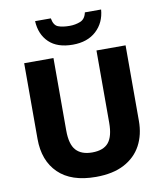

<svg xmlns="http://www.w3.org/2000/svg" viewBox="-100 -1026 957 1117"><g transform="rotate(-10 378.5 -467.0)"><path d="M678 -268Q678 -186 644.5 -123.5Q611 -61 544 -25.5Q477 10 376 10Q231 10 155 -64Q79 -138 79 -267V-714H252V-286Q252 -204 284 -169Q316 -134 379 -134Q446 -134 476 -170.5Q506 -207 506 -287V-714H678ZM574 -944Q568 -867 516 -819Q464 -771 377 -771Q286 -771 237 -818Q188 -865 184 -944H277Q284 -902 310 -892Q336 -882 378 -882Q411 -882 440.5 -893.5Q470 -905 478 -944Z"/></g></svg>

Font: Noto Kufi Arabic ExtraBold
Style: Regular
Weight: 800
Designer: Monotype Design Team, David Williams, Khaled Hosny
Foundry: Google LLC
Version: Version 2.109; ttfautohint (v1.8.4.7-5d5b)